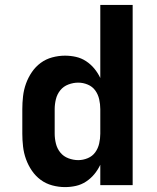

<svg xmlns="http://www.w3.org/2000/svg" viewBox="-20 -755 640 783"><path d="M245 8Q219 8 193 1Q167 -6 146 -21.5Q125 -37 110 -59Q95 -81 86 -106Q77 -131 74 -157.5Q71 -184 71 -210V-310Q71 -336 74 -362.5Q77 -389 86 -414Q95 -439 110 -461Q125 -483 146 -498.5Q167 -514 193 -521Q219 -528 245 -528Q268 -528 290 -523Q312 -518 331 -505.5Q350 -493 364.5 -475.5Q379 -458 389 -437V-735H521V0H389V-83Q379 -62 364.5 -44.5Q350 -27 331 -14.5Q312 -2 290 3Q268 8 245 8ZM299 -102Q319 -102 338 -110Q357 -118 368.5 -134Q380 -150 384.5 -170Q389 -190 389 -210V-310Q389 -330 384.5 -350Q380 -370 368.5 -386Q357 -402 338 -410Q319 -418 299 -418Q279 -418 259 -410.5Q239 -403 226 -387Q213 -371 208 -350.5Q203 -330 203 -310V-210Q203 -190 208 -169.5Q213 -149 226 -133Q239 -117 259 -109.5Q279 -102 299 -102Z"/></svg>

Font: Iosevka Aile Extrabold
Style: Regular
Weight: 800
Designer: Belleve Invis
Foundry: Belleve Invis
Version: Version 27.3.5; ttfautohint (v1.8.4)